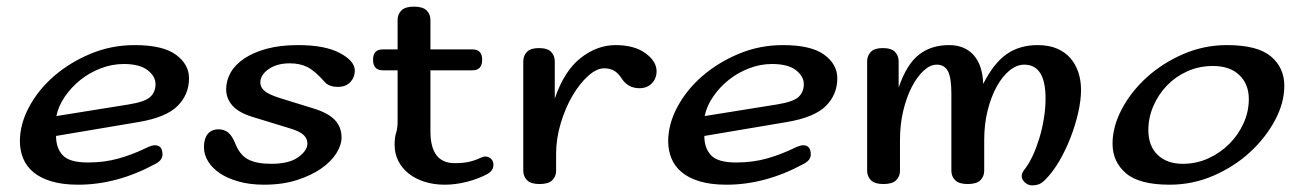

<svg xmlns="http://www.w3.org/2000/svg" viewBox="-20 -543 3933 579"><path d="M386 -407Q471 -407 510.5 -378Q550 -349 550 -307Q550 -258 515.5 -223.5Q481 -189 398 -175L149 -133Q149 -96 169.5 -74.5Q190 -53 245 -53Q295 -53 337.5 -65Q380 -77 419 -96Q437 -105 447 -105Q470 -105 470 -77Q470 -60 449 -49Q333 14 216 14Q169 14 135.5 4Q102 -6 81 -23.5Q60 -41 50 -65Q40 -89 40 -117Q40 -169 68 -221Q96 -273 143.5 -314Q191 -355 253.5 -381Q316 -407 386 -407ZM353 -350Q318 -350 284 -337Q250 -324 222.5 -302Q195 -280 175.5 -251.5Q156 -223 150 -193L368 -228Q418 -236 433.5 -251Q449 -266 449 -289Q449 -313 425 -331.5Q401 -350 353 -350Z M798 -49Q852 -49 879.5 -69Q907 -89 907 -110Q907 -125 895.5 -136Q884 -147 854 -156L743 -190Q700 -203 681 -224.5Q662 -246 662 -274Q662 -300 675.5 -324Q689 -348 716.5 -366.5Q744 -385 784.5 -396Q825 -407 879 -407Q960 -407 1005 -383Q1050 -359 1050 -330Q1050 -310 1036.5 -295.5Q1023 -281 999 -281Q972 -281 959 -296Q930 -329 907.5 -340.5Q885 -352 854 -352Q815 -352 790 -334.5Q765 -317 765 -294Q765 -280 777.5 -269Q790 -258 825 -247L922 -217Q969 -203 989.5 -181.5Q1010 -160 1010 -128Q1010 -106 994.5 -81Q979 -56 949 -35Q919 -14 875.5 0Q832 14 776 14Q734 14 700 4.5Q666 -5 643 -20.5Q620 -36 607.5 -56.5Q595 -77 595 -99Q595 -125 606.5 -139Q618 -153 639 -153Q656 -153 668 -143.5Q680 -134 690 -109Q703 -76 728 -62.5Q753 -49 798 -49Z M1321 14Q1288 14 1260 5Q1232 -4 1212 -20Q1192 -36 1181 -58Q1170 -80 1170 -106Q1170 -129 1174.5 -142.5Q1179 -156 1179 -175V-331H1134Q1105 -331 1105 -363Q1105 -394 1134 -394H1179V-483Q1179 -500 1190.5 -511.5Q1202 -523 1228 -523Q1255 -523 1266.5 -511.5Q1278 -500 1278 -483V-394H1405Q1434 -394 1434 -363Q1434 -331 1405 -331H1278V-147Q1278 -51 1351 -51Q1377 -51 1394.5 -55Q1412 -59 1429 -67Q1437 -71 1443 -71Q1454 -71 1461 -64Q1468 -57 1468 -46Q1468 -29 1451 -19Q1424 -4 1389 5Q1354 14 1321 14Z M1653 -246Q1682 -330 1731.5 -368.5Q1781 -407 1836 -407Q1893 -407 1926.5 -382.5Q1960 -358 1960 -328Q1960 -307 1946 -292Q1932 -277 1908 -277Q1874 -277 1855 -306Q1844 -323 1831.5 -330Q1819 -337 1802 -337Q1779 -337 1753.5 -314Q1728 -291 1706.5 -254.5Q1685 -218 1671 -171.5Q1657 -125 1657 -79V-28Q1657 -11 1645.5 0.5Q1634 12 1607 12Q1581 12 1569.5 0.5Q1558 -11 1558 -28V-358Q1558 -375 1569 -386.5Q1580 -398 1605 -398Q1631 -398 1642 -386.5Q1653 -375 1653 -358Z M2341 -407Q2426 -407 2465.5 -378Q2505 -349 2505 -307Q2505 -258 2470.5 -223.5Q2436 -189 2353 -175L2104 -133Q2104 -96 2124.5 -74.5Q2145 -53 2200 -53Q2250 -53 2292.5 -65Q2335 -77 2374 -96Q2392 -105 2402 -105Q2425 -105 2425 -77Q2425 -60 2404 -49Q2288 14 2171 14Q2124 14 2090.5 4Q2057 -6 2036 -23.5Q2015 -41 2005 -65Q1995 -89 1995 -117Q1995 -169 2023 -221Q2051 -273 2098.5 -314Q2146 -355 2208.5 -381Q2271 -407 2341 -407ZM2308 -350Q2273 -350 2239 -337Q2205 -324 2177.5 -302Q2150 -280 2130.5 -251.5Q2111 -223 2105 -193L2323 -228Q2373 -236 2388.5 -251Q2404 -266 2404 -289Q2404 -313 2380 -331.5Q2356 -350 2308 -350Z M2842 -407Q2889 -407 2916 -377Q2943 -347 2945 -290Q2977 -353 3016 -380Q3055 -407 3109 -407Q3143 -407 3167.5 -396.5Q3192 -386 3208 -367.5Q3224 -349 3232 -324.5Q3240 -300 3240 -272Q3240 -241 3231.5 -203.5Q3223 -166 3208.5 -128.5Q3194 -91 3174.5 -57.5Q3155 -24 3132 -1Q3121 10 3112 13Q3103 16 3093 16Q3080 16 3070.5 7Q3061 -2 3061 -12Q3061 -17 3063.5 -22.5Q3066 -28 3074 -38Q3085 -53 3095.5 -76Q3106 -99 3114.5 -127Q3123 -155 3128 -186Q3133 -217 3133 -246Q3133 -348 3069 -348Q3046 -348 3024.5 -330.5Q3003 -313 2986 -282.5Q2969 -252 2958.5 -210.5Q2948 -169 2948 -120V-28Q2948 -11 2936.5 0.5Q2925 12 2898 12Q2872 12 2860.5 0.5Q2849 -11 2849 -28V-260Q2849 -309 2838.5 -328.5Q2828 -348 2805 -348Q2785 -348 2765.5 -330Q2746 -312 2730 -281.5Q2714 -251 2704 -209.5Q2694 -168 2694 -121V-28Q2694 -11 2682.5 0.5Q2671 12 2644 12Q2618 12 2606.5 0.5Q2595 -11 2595 -28V-358Q2595 -375 2606 -386.5Q2617 -398 2642 -398Q2668 -398 2679 -386.5Q2690 -375 2690 -358V-279Q2714 -349 2751 -378Q2788 -407 2842 -407Z M3680 -407Q3772 -407 3812.5 -373Q3853 -339 3853 -284Q3853 -233 3825 -180.5Q3797 -128 3750 -84.5Q3703 -41 3640 -13.5Q3577 14 3507 14Q3416 14 3375.5 -20.5Q3335 -55 3335 -110Q3335 -161 3363 -214Q3391 -267 3438.5 -310Q3486 -353 3548.5 -380Q3611 -407 3680 -407ZM3638 -344Q3596 -344 3560.5 -328Q3525 -312 3499 -285Q3473 -258 3458 -223Q3443 -188 3443 -151Q3443 -103 3471 -76Q3499 -49 3547 -49Q3588 -49 3624 -65.5Q3660 -82 3687 -109Q3714 -136 3730 -171Q3746 -206 3746 -244Q3746 -289 3717.5 -316.5Q3689 -344 3638 -344Z"/></svg>

Font: Sofadi One
Style: Regular
Weight: 400
Designer: Botjo Nikoltchev
Foundry: Botjo Nikoltchev
Version: Version 1.002